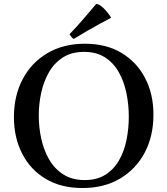

<svg xmlns="http://www.w3.org/2000/svg" viewBox="-20 -931 842 966"><path d="M752 -354Q752 -246 708 -163Q664 -80 584 -32.5Q504 15 395 15Q287 15 210 -31Q133 -77 91.5 -158Q50 -239 50 -342Q50 -449 94 -532.5Q138 -616 218.5 -663.5Q299 -711 407 -711Q514 -711 591 -665Q668 -619 710 -538.5Q752 -458 752 -354ZM628 -344Q628 -405 616 -463Q604 -521 577.5 -568Q551 -615 508 -642.5Q465 -670 403 -670Q340 -670 296.5 -642Q253 -614 226.5 -568Q200 -522 187.5 -465Q175 -408 175 -349Q175 -291 187.5 -233.5Q200 -176 227 -129Q254 -82 298.5 -53.5Q343 -25 406 -25Q468 -25 510.5 -52Q553 -79 579 -124.5Q605 -170 616.5 -227Q628 -284 628 -344ZM538 -844V-841Q516 -830 482.5 -811.5Q449 -793 413.5 -772.5Q378 -752 351 -735Q340 -741 330 -759Q364 -794 400 -836Q436 -878 464 -911Q480 -911 501.5 -889.5Q523 -868 538 -844Z"/></svg>

Font: Tiro Devanagari Sanskrit
Style: Regular
Weight: 400
Designer: Devanagari: John Hudson & Fiona Ross. Latin: John Hudson.
Foundry: Tiro Typeworks Ltd.
Version: Version 1.52